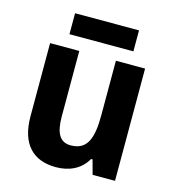

<svg xmlns="http://www.w3.org/2000/svg" viewBox="-108 -802 817 902"><g transform="rotate(15 301.0 -351.0)"><path d="M457 -712H146V-610H457ZM531 -546H389V-281C389 -169 367 -107 286 -107C233 -107 211 -148 211 -227V-546H69V-190C69 -55 135 10 245 10C309 10 365 -15 396 -70H403L422 0H531Z"/></g></svg>

Font: Noto Sans Sinhala UI SemiCondensed
Style: Bold
Weight: 700
Width: 4
Designer: Jelle Bosma - Monotype Design Team
Foundry: Monotype Imaging Inc.
Version: Version 2.006